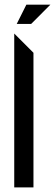

<svg xmlns="http://www.w3.org/2000/svg" viewBox="-20 -812 238 832"><path d="M125 0H41.7V-666.7L125 -583.3ZM52.5 -708.3 94.2 -791.7H198.3L115 -708.3Z"/></svg>

Font: Yulong
Style: Regular
Weight: 400
Designer: GGBotNet
Foundry: f0n7.com
Version: 1.00